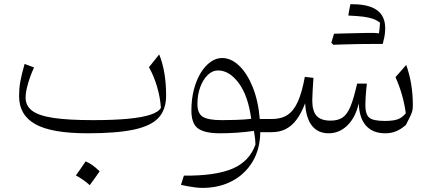

<svg xmlns="http://www.w3.org/2000/svg" viewBox="-20 -643 2100 934"><path d="M762.7 -118.7Q752 -98.6 712.2 -85.2Q672.4 -71.8 602.8 -65.2Q533.2 -58.6 432.6 -58.6Q312.5 -58.6 240.5 -69.3Q168.5 -80.1 136.5 -104.2Q104.5 -128.4 104.5 -168.5Q104.5 -194.3 115.5 -233.6Q126.5 -272.9 145.5 -314.9L99.6 -332Q84.5 -278.3 78.6 -245.1Q72.8 -211.9 72.8 -175.8Q72.8 -83 152.1 -38.8Q231.4 5.4 405.8 5.4Q547.4 5.4 631.1 -12.5Q714.8 -30.3 751.5 -70.3Q788.1 -110.4 788.1 -177.7Q788.1 -295.4 754.4 -378.4L704.6 -315.9Q728.5 -273.9 743.9 -221.7Q759.3 -169.4 762.7 -118.7ZM396.5 142.1Q384.3 160.2 372.8 176.8Q361.3 193.4 349.1 210.4Q366.7 219.7 384 231.7Q401.4 243.7 416.5 257.8Q429.2 240.7 441.2 223.9Q453.1 207 464.8 190.4Q444.8 170.9 428 159.4Q411.1 147.9 396.5 142.1Z M1040.5 -300.3Q1095.7 -300.3 1141.4 -238.8Q1187 -177.2 1202.1 -64.9Q1167.5 -61 1129.4 -59.8Q1091.3 -58.6 1058.6 -58.6Q991.7 -58.6 966.1 -75.2Q940.4 -91.8 940.4 -136.7Q940.4 -182.1 954.1 -219.2Q967.8 -256.3 990.5 -278.3Q1013.2 -300.3 1040.5 -300.3ZM1060.1 -360.8Q1031.2 -360.8 1004.4 -341.8Q977.5 -322.8 956.5 -288.6Q935.5 -254.4 923.3 -207.8Q911.1 -161.1 911.1 -105.5Q911.1 -41.5 943.4 -18.1Q975.6 5.4 1050.8 5.4Q1091.3 5.4 1133.5 2.4Q1175.8 -0.5 1215.3 -6.3Q1218.3 11.7 1220.2 26.6Q1222.2 41.5 1222.7 60.1Q1193.8 142.1 1110.8 177.5Q1027.8 212.9 874.5 211.4L860.4 256.3Q876.5 259.8 894.3 263.2Q912.1 266.6 930.7 268.8Q949.2 271 965.8 271Q1045.4 271 1108.4 238Q1171.4 205.1 1208.3 144Q1245.1 83 1246.1 0H1302.2V-64H1243.7Q1236.3 -152.8 1209.2 -219.7Q1182.1 -286.6 1143.1 -323.7Q1104 -360.8 1060.1 -360.8Z M1854 5.4Q1882.8 5.4 1906.2 -4.2Q1929.7 -13.7 1954.6 -35.2Q1970.7 -66.4 1977.8 -82Q1984.9 -97.7 1986.6 -107.9Q1988.3 -118.2 1988.3 -132.8Q1988.3 -185.1 1980 -234.6Q1971.7 -284.2 1956.1 -327.1L1903.8 -267.6Q1921.9 -228 1934.6 -184.3Q1947.3 -140.6 1954.1 -92.3Q1937.5 -71.3 1915.5 -63Q1893.6 -54.7 1851.6 -54.7Q1795.4 -54.7 1776.4 -70.6Q1757.3 -86.4 1757.3 -132.8Q1757.3 -146.5 1758.5 -166.7Q1759.8 -187 1761.5 -206.3Q1763.2 -225.6 1764.6 -236.3H1717.3Q1701.2 -164.6 1685.1 -125.5Q1668.9 -86.4 1646.5 -71.3Q1624 -56.2 1588.4 -56.2Q1541 -56.2 1520 -79.6Q1499 -103 1499 -154.8Q1499 -171.9 1501 -205.1Q1502.9 -238.3 1504.9 -264.2L1462.9 -269Q1449.2 -193.8 1429 -148.7Q1408.7 -103.5 1378.2 -83.7Q1347.7 -64 1302.2 -64Q1294.9 -64 1291.3 -56.4Q1287.6 -48.8 1287.6 -33.2V-30.8Q1287.6 -15.1 1291.3 -7.6Q1294.9 0 1302.2 0Q1339.8 0 1369.6 -14.9Q1399.4 -29.8 1422.6 -61Q1445.8 -92.3 1464.4 -140.6Q1468.3 -68.8 1497.3 -31.7Q1526.4 5.4 1578.6 5.4Q1631.3 5.4 1670.7 -33.7Q1710 -72.8 1725.1 -140.6Q1727.5 -68.8 1760.5 -31.7Q1793.5 5.4 1854 5.4ZM1823.2 -479Q1828.1 -465.3 1832.5 -453.6Q1836.9 -441.9 1841.8 -429.2Q1860.4 -494.6 1850.3 -537.8Q1840.3 -581.1 1799.6 -602.3Q1758.8 -623.5 1684.6 -622.6Q1681.6 -609.4 1679.2 -596.2Q1676.8 -583 1674.3 -567.4Q1718.8 -565.4 1747.3 -561.8Q1775.9 -558.1 1794.7 -551.3Q1813.5 -544.4 1828.6 -532.7Q1828.1 -519 1826.7 -505.9Q1825.2 -492.7 1823.2 -479ZM1601.1 -425.3Q1632.3 -434.6 1663.3 -443.8Q1694.3 -453.1 1725.3 -463.1Q1756.3 -473.1 1787.1 -482.9Q1778.3 -482.9 1759.3 -482.7Q1740.2 -482.4 1714.8 -481.7Q1689.5 -481 1660.9 -480.5Q1632.3 -480 1605 -479Q1601.6 -468.3 1598.4 -457.5Q1595.2 -446.8 1591.8 -435.1Q1594.2 -432.6 1596.4 -430.2Q1598.6 -427.7 1601.1 -425.3ZM1792.5 -429.2Q1808.1 -429.2 1817.9 -429.2Q1827.6 -429.2 1833.3 -429.2Q1838.9 -429.2 1841.8 -429.2Q1842.3 -433.6 1842.3 -438.5Q1842.3 -443.4 1842.3 -448.2Q1842.3 -453.1 1842.3 -456.1Q1842.3 -473.1 1832 -478Q1821.8 -482.9 1787.1 -482.9Q1754.4 -475.6 1721.7 -467.5Q1689 -459.5 1656.5 -451.4Q1624 -443.4 1591.8 -435.1Q1594.2 -432.6 1596.4 -430.2Q1598.6 -427.7 1601.1 -425.3Q1631.3 -426.3 1663.3 -427.2Q1695.3 -428.2 1727.8 -428.7Q1760.3 -429.2 1792.5 -429.2Z"/></svg>

Font: Pinar-VF-FD
Style: Regular
Weight: 300
Designer: Amin Abedi
Version: Version 3.0